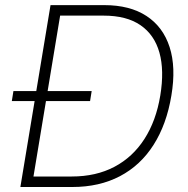

<svg xmlns="http://www.w3.org/2000/svg" viewBox="-20 -748 751 768"><path d="M269.5 0H86.4L93.3 -42H267.1Q364.3 -42 437.7 -80.8Q511.2 -119.6 557.9 -192.4Q604.5 -265.1 621.1 -365.7Q637.7 -466.3 617.7 -537.6Q597.7 -608.9 542 -647.2Q486.3 -685.5 395 -685.5H198.7L205.6 -727.5H397Q499.5 -727.5 565.9 -684.1Q632.3 -640.6 658.4 -559.8Q684.6 -479 665.5 -365.7Q646.5 -250.5 594.2 -168.5Q542 -86.4 459.7 -43.2Q377.4 0 269.5 0ZM227.5 -727.5 106.9 0H61.5L182.1 -727.5ZM27.3 -343.8 33.7 -383.8H346.7L340.3 -343.8Z"/></svg>

Font: Inter 18pt ExtraLight
Style: Italic
Weight: 250
Italic angle: -9.3988°
Designer: Rasmus Andersson
Foundry: rsms
Version: Version 4.001;git-66647c0bb